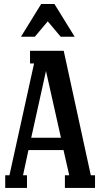

<svg xmlns="http://www.w3.org/2000/svg" viewBox="-20 -932 501 952"><path d="M280.8 -750 216.8 -826.2 152.8 -750H84L184.1 -912.1H250L350.1 -750ZM295.9 -680.2 430.2 -63H451.2V0H301.8V-63H323.2L294.9 -188H121.1L94.2 -63H113.8V0H5.9V-63H26.9L148.9 -617.2H128.9V-680.2ZM208 -580.1 134.8 -249H282.2Z"/></svg>

Font: Margherita Bold
Style: Regular
Weight: 700
Designer: James Puckett
Foundry: Dunwich Type Founders
Version: Version 1.008;hotconv 1.0.109;makeotfexe 2.5.65596